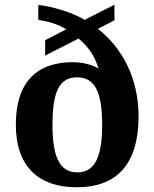

<svg xmlns="http://www.w3.org/2000/svg" viewBox="-20 -782 653 812"><path d="M304 10C475 10 566 -88 566 -291C566 -451 496 -581 394 -660L464 -696V-762L338 -698C287 -730 191 -757 142 -761V-698C191 -690 227 -679 260 -658L171 -612V-547L312 -619C363 -577 383 -535 397 -492C372 -507 332 -519 288 -519C133 -519 47 -432 47 -255C47 -76 145 10 304 10ZM307 -53C230 -53 202 -122 202 -254C202 -393 230 -455 306 -455C383 -455 412 -390 412 -254C412 -122 383 -53 307 -53Z"/></svg>

Font: Noto Nastaliq Urdu
Style: Bold
Weight: 700
Designer: Monotype Design Team (Patrick Giasson: type design, Kamal Mansour: OpenType code, Glenda Bellarosa). Updated by Simon Co
Foundry: Monotype Imaging Inc., Simon Cozens
Version: Version 3.009